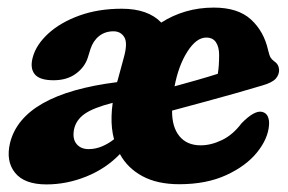

<svg xmlns="http://www.w3.org/2000/svg" viewBox="-20 -475 760 506"><path d="M6.5 -98.5Q38.5 -227 288.5 -258.5Q289.5 -262 290.5 -265L306.5 -324Q317 -362 307.5 -377.2Q298 -392.5 279 -392.5Q257 -392.5 241.2 -380Q225.5 -367.5 218.5 -346L211.5 -323.5Q203.5 -298 180 -280.8Q156.5 -263.5 121 -263.5Q84 -263.5 71.2 -279.8Q58.5 -296 66.5 -324.5Q75.5 -357.5 107.5 -386.8Q139.5 -416 189.2 -434Q239 -452 301 -452Q370 -452 405 -415.5Q434.5 -434.5 469.5 -444.8Q504.5 -455 543.5 -455Q607 -455 641.2 -423.8Q675.5 -392.5 686.5 -343Q690 -328.5 693 -323.5Q696 -318.5 702 -314Q714.5 -306 715.5 -291.5Q716 -278 706.5 -267.5Q697 -257 670.5 -249.5Q641 -240.5 599.5 -228.8Q558 -217 514 -205.2Q470 -193.5 433.5 -183.5Q433 -140.5 452.8 -116.2Q472.5 -92 509 -92Q536 -92 564.8 -105.8Q593.5 -119.5 616.5 -150Q651 -185.5 671.5 -180Q682 -177 686 -167.5Q690 -158 689 -145.5Q686.5 -109.5 657.5 -73.5Q628.5 -37.5 576.2 -13.5Q524 10.5 452.5 10.5Q394.5 10.5 355.2 -10.8Q316 -32 296 -69Q259 -30.5 207.5 -9.8Q156 11 102.5 11Q44.5 11 19.8 -19.5Q-5 -50 6.5 -98.5ZM523.5 -376Q497.5 -376 474 -339.2Q450.5 -302.5 440 -247.5Q469 -255.5 499.8 -264.2Q530.5 -273 554 -280.5Q557.5 -300.5 557.5 -330Q557.5 -351 549.2 -363.5Q541 -376 523.5 -376ZM274 -169Q274.5 -187 277 -204Q226 -191 203 -174.8Q180 -158.5 175 -133.5Q170.5 -109 181.8 -95.5Q193 -82 213.5 -82Q231.5 -82 248.8 -89.2Q266 -96.5 280.5 -108Q273 -136 274 -169Z"/></svg>

Font: Fraunces 144pt SuperSoft
Style: Bold Italic
Weight: 700
Italic angle: -16°
Version: Version 1.000;[0bf87f6ff]